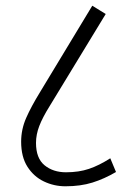

<svg xmlns="http://www.w3.org/2000/svg" viewBox="-20 -652 451 672"><path d="M209 0Q169 0 133.5 -17Q98 -34 76 -68.5Q54 -103 54 -156Q54 -199 71.5 -239Q89 -279 121 -331L303 -632L350 -603L154 -281Q129 -241 117.5 -211Q106 -181 106 -152Q106 -98 136 -73.5Q166 -49 211 -49Q256 -49 291.5 -61Q327 -73 366 -98L386 -50Q345 -26 303.5 -13Q262 0 209 0Z"/></svg>

Font: Noto Sans ExtraCondensed Light
Style: Regular
Weight: 300
Width: 2
Designer: Monotype Design Team
Foundry: Monotype Imaging Inc.
Version: Version 2.013; ttfautohint (v1.8.4.7-5d5b)